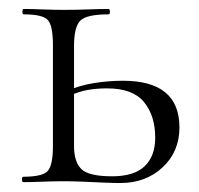

<svg xmlns="http://www.w3.org/2000/svg" viewBox="-20 -406 444 428"><path d="M145 -303V-81Q145 -45 161.5 -29Q178 -13 230 -13Q279 -13 302.5 -35.5Q326 -58 326 -99Q326 -148 301 -178.5Q276 -209 219 -209Q196 -209 175.5 -205.5Q155 -202 132 -191L126 -202Q158 -216 190.5 -221Q223 -226 254 -226Q380 -226 380 -122Q380 -68 342.5 -33Q305 2 248 2Q232 2 210 1Q188 0 165 -1Q142 -2 123 -2Q98 -2 74.5 -1Q51 0 32 0Q29 0 29 -6Q29 -12 32 -12Q75 -12 86.5 -25Q98 -38 98 -81V-305Q98 -349 86.5 -361.5Q75 -374 33 -374Q30 -374 30 -380Q30 -386 33 -386Q51 -386 74.5 -385Q98 -384 123 -384Q150 -384 176 -385Q202 -386 222 -386Q225 -386 225 -380Q225 -374 222 -374Q173 -374 159 -360Q145 -346 145 -303Z"/></svg>

Font: Cormorant Garamond Light
Style: Regular
Weight: 300
Designer: Christian Thalmann (Catharsis Fonts)
Foundry: Catharsis Fonts
Version: Version 4.001